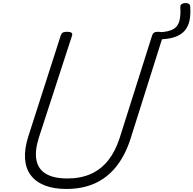

<svg xmlns="http://www.w3.org/2000/svg" viewBox="-20 -1224 1272 1263"><path d="M1231 -1183Q1235 -1131 1227 -1090.5Q1219 -1050 1195 -1022Q1171 -994 1127 -979.5Q1083 -965 1016 -965L1032 -1012Q1088 -1015 1118 -1031Q1148 -1047 1159 -1083Q1170 -1119 1166 -1179Q1166 -1191 1175 -1197Q1184 -1203 1197 -1204Q1210 -1205 1220 -1200Q1230 -1195 1231 -1183ZM417 19Q332 19 272.5 -5Q213 -29 180.5 -74Q148 -119 144.5 -183.5Q141 -248 167 -329L380 -992Q384 -1004 393 -1009.5Q402 -1015 422 -1015Q441 -1015 449.5 -1009Q458 -1003 454 -990L236 -320Q208 -232 219.5 -171.5Q231 -111 282.5 -80.5Q334 -50 423 -50Q511 -50 578 -80Q645 -110 692 -169.5Q739 -229 767 -316L981 -992Q985 -1004 994 -1009.5Q1003 -1015 1022 -1015Q1061 -1015 1053 -990L838 -309Q803 -201 744 -127.5Q685 -54 603.5 -17.5Q522 19 417 19Z"/></svg>

Font: Playwrite US Trad Light
Style: Regular
Weight: 300
Designer: Veronika Burian, José Scaglione
Foundry: TypeTogether
Version: Version 1.003